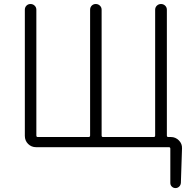

<svg xmlns="http://www.w3.org/2000/svg" viewBox="-20 -747 980 977"><path d="M829.1 -57.6Q829.1 -49.8 835.9 -49.8H849.6Q873 -49.8 890.1 -32.7Q907.2 -15.6 906.2 7.8L900.4 183.6Q899.4 195.3 891.6 202.6Q883.8 210 873 210Q862.3 210 854.5 202.6Q846.7 195.3 846.7 183.6V9.8Q846.7 2 839.8 2H164.1Q139.6 2 123 -14.6Q106.4 -31.2 106.4 -55.7V-697.3Q106.4 -710 114.7 -718.3Q123 -726.6 135.3 -726.6Q147.5 -726.6 156.2 -718.3Q165 -710 165 -697.3V-57.6Q165 -49.8 171.9 -49.8H430.7Q438.5 -49.8 438.5 -57.6V-697.3Q438.5 -710 446.8 -718.3Q455.1 -726.6 467.3 -726.6Q479.5 -726.6 488.3 -718.3Q497.1 -710 497.1 -697.3V-57.6Q497.1 -49.8 503.9 -49.8H762.7Q769.5 -49.8 769.5 -57.6V-697.3Q769.5 -710 778.3 -718.3Q787.1 -726.6 799.3 -726.6Q811.5 -726.6 820.3 -718.3Q829.1 -710 829.1 -697.3Z"/></svg>

Font: irohamaru Light
Style: Regular
Weight: 200
Designer: [Source Han Sans]
Ryoko NISHIZUKA  (kana & ideographs); Paul D. Hunt (Latin, Greek & Cyrillic); Wenlong ZHANG  (bopomofo
Version: Version 1.01